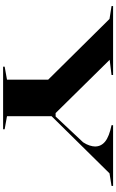

<svg xmlns="http://www.w3.org/2000/svg" viewBox="224 -972 748 1236"><g transform="rotate(90 598.0 -354.0)"><path d="M409 0V-10L493 -25V-290L102 -685L19 -698V-708H463V-698L365 -686L708 -338H730L896 -515Q910 -536 916.5 -556.5Q923 -577 923 -592Q923 -631 891 -657Q859 -683 786 -698V-708H1177V-698L1096 -685L728 -312V-25L812 -10V0Z"/></g></svg>

Font: Kalnia Expanded
Style: Regular
Weight: 400
Width: 7
Designer: Frida Medrano
Foundry: Frida Medrano
Version: Version 1.105